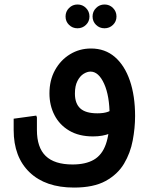

<svg xmlns="http://www.w3.org/2000/svg" viewBox="-20 -616 682 867"><path d="M314.3 231Q185.3 231 113.5 162Q41.7 93 41.7 -29H146.7Q146.7 50 186.3 88.3Q226 126.7 307.7 126.7Q366.7 126.7 403.7 105.3Q440.7 84 457.8 35.8Q475 -12.3 475 -92H590Q590 -38.3 579.3 18.3Q568.7 75 540 123.2Q511.3 171.3 457 201.2Q402.7 231 314.3 231ZM41.7 -29V-80L143.7 -94L146.7 -86V-29ZM400 0Q336.7 0 292.7 -26Q248.7 -52 226 -96.2Q203.3 -140.3 203.3 -194.3Q203.3 -254 228.5 -299.5Q253.7 -345 296.3 -371Q339 -397 391 -397Q454.3 -397 498.7 -358.7Q543 -320.3 566.5 -251.7Q590 -183 590 -92H475Q475 -183 450.2 -237.8Q425.3 -292.7 388.7 -292.7Q373.7 -292.7 357.3 -282.5Q341 -272.3 329.7 -250.3Q318.3 -228.3 318.3 -193.3Q318.3 -148.7 342.5 -126.5Q366.7 -104.3 419.7 -104.3Q449.7 -104.3 468.5 -111.5Q487.3 -118.7 501.3 -134L528 -50.3Q508.7 -27 476.7 -13.5Q444.7 0 400 0ZM329.9 -488.3Q307.3 -488.3 291.7 -503.7Q276 -519 276 -541.5Q276 -564.1 291.8 -579.9Q307.6 -595.7 330.1 -595.7Q352.7 -595.7 368.3 -579.9Q384 -564.1 384 -541.5Q384 -519 368.2 -503.7Q352.4 -488.3 329.9 -488.3ZM451.9 -488.3Q429.3 -488.3 413.7 -503.7Q398 -519 398 -541.5Q398 -564.1 413.8 -579.9Q429.6 -595.7 452.1 -595.7Q474.7 -595.7 490.3 -579.9Q506 -564.1 506 -541.5Q506 -519 490.2 -503.7Q474.4 -488.3 451.9 -488.3Z"/></svg>

Font: Fustat
Style: Regular
Weight: 400
Designer: Mohamed Gaber, Khaled Hosny, Laura Garcia Mut
Foundry: Kief Type Foundry, Alif Type Foundry, Hard Type Foundry
Version: Version 1.007